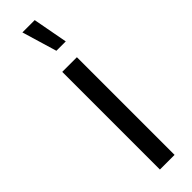

<svg xmlns="http://www.w3.org/2000/svg" viewBox="-248 -699 695 695"><g transform="rotate(-45 100.0 -351.5)"><path d="M150 0H75V-500H150ZM162 -569H114L74 -703H137Z"/></g></svg>

Font: Kulim Park
Style: Regular
Weight: 400
Designer: Noponies / Dale Sattler
Foundry: Noponies
Version: Version 1.000; ttfautohint (v1.8.3)